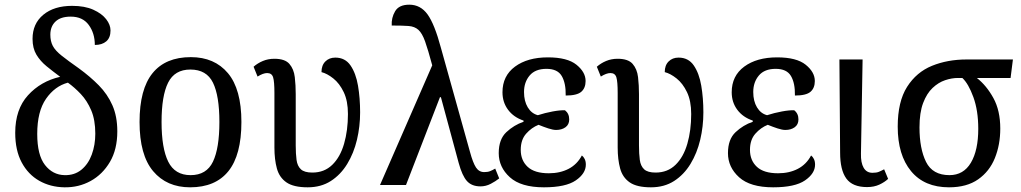

<svg xmlns="http://www.w3.org/2000/svg" viewBox="-20 -790 4362 820"><path d="M255 10Q195 9 147.5 -18Q100 -45 72.5 -96.5Q45 -148 45 -223Q45 -323 99.5 -383Q154 -443 237 -462Q206 -485 179 -507Q152 -529 135.5 -556.5Q119 -584 119 -624Q119 -689 165 -727Q211 -765 288 -765Q342 -765 378.5 -748.5Q415 -732 433.5 -708Q452 -684 452 -660Q452 -629 434 -613.5Q416 -598 385 -598Q385 -648 359 -683.5Q333 -719 282 -719Q239 -719 217 -698Q195 -677 195 -642Q195 -614 205.5 -594Q216 -574 243 -552.5Q270 -531 317 -498Q365 -463 402 -425.5Q439 -388 460 -340.5Q481 -293 481 -229Q481 -152 449.5 -98.5Q418 -45 367 -17Q316 11 255 10ZM256 -42Q298 -41 327.5 -65Q357 -89 372 -130Q387 -171 387 -219Q387 -278 369.5 -319Q352 -360 325 -388.5Q298 -417 270 -437Q214 -422 176.5 -368Q139 -314 139 -218Q139 -128 172 -85.5Q205 -43 256 -42Z M792 10Q692 10 634 -59Q576 -128 576 -269Q576 -409 631.5 -477.5Q687 -546 795 -546Q896 -546 953.5 -477.5Q1011 -409 1011 -269Q1011 -128 955.5 -59Q900 10 792 10ZM794 -42Q862 -42 889.5 -99.5Q917 -157 917 -269Q917 -381 889.5 -437Q862 -493 793 -493Q726 -493 698 -437Q670 -381 670 -269Q670 -157 698.5 -99.5Q727 -42 794 -42Z M1294 10Q1234 10 1203.5 -11Q1173 -32 1162.5 -70.5Q1152 -109 1152 -160V-393Q1152 -441 1146.5 -459.5Q1141 -478 1121 -478Q1104 -478 1080 -463L1063 -505Q1080 -520 1102.5 -529.5Q1125 -539 1152 -539Q1197 -539 1216 -517Q1235 -495 1239 -460.5Q1243 -426 1243 -388V-169Q1243 -133 1246.5 -107Q1250 -81 1265 -67Q1280 -53 1314 -53Q1365 -53 1399 -86Q1433 -119 1449.5 -176Q1466 -233 1466 -303Q1466 -359 1448 -396.5Q1430 -434 1403.5 -455Q1377 -476 1353 -482Q1353 -511 1369.5 -527.5Q1386 -544 1412 -544Q1454 -544 1477 -510.5Q1500 -477 1509 -424Q1518 -371 1518 -310Q1518 -250 1504.5 -193Q1491 -136 1463 -90Q1435 -44 1393 -17Q1351 10 1294 10Z M1603 0 1826 -511Q1808 -578 1795.5 -613Q1783 -648 1767 -662.5Q1751 -677 1725 -679Q1699 -681 1653 -681Q1651 -714 1667.5 -742Q1684 -770 1728 -770Q1776 -770 1806 -728.5Q1836 -687 1863 -586L1987 -142Q2000 -94 2013 -74.5Q2026 -55 2048 -55Q2063 -55 2073 -59Q2083 -63 2095 -70L2112 -28Q2097 -16 2076 -5Q2055 6 2032 6Q1995 6 1974.5 -16.5Q1954 -39 1939 -94L1863 -375H1859L1714 0Z M2303 10Q2205 10 2157.5 -33Q2110 -76 2110 -136Q2110 -195 2142.5 -225.5Q2175 -256 2216 -270V-275Q2174 -289 2150 -321Q2126 -353 2126 -396Q2126 -466 2179.5 -505.5Q2233 -545 2320 -545Q2403 -545 2442 -513.5Q2481 -482 2481 -444Q2481 -414 2462.5 -398Q2444 -382 2396 -382Q2397 -435 2379 -465.5Q2361 -496 2314 -496Q2266 -496 2242 -467.5Q2218 -439 2218 -397Q2218 -358 2234 -331.5Q2250 -305 2277 -298Q2308 -308 2340.5 -314Q2373 -320 2393 -319Q2411 -305 2411 -280Q2411 -258 2395 -246.5Q2379 -235 2355 -235Q2342 -235 2322 -241.5Q2302 -248 2280 -257Q2250 -245 2227 -219Q2204 -193 2204 -150Q2204 -105 2233.5 -77.5Q2263 -50 2324 -50Q2372 -50 2408.5 -69Q2445 -88 2465 -126Q2472 -121 2477 -111Q2482 -101 2482 -87Q2482 -49 2439 -19.5Q2396 10 2303 10Z M2760 10Q2700 10 2669.5 -11Q2639 -32 2628.5 -70.5Q2618 -109 2618 -160V-393Q2618 -441 2612.5 -459.5Q2607 -478 2587 -478Q2570 -478 2546 -463L2529 -505Q2546 -520 2568.5 -529.5Q2591 -539 2618 -539Q2663 -539 2682 -517Q2701 -495 2705 -460.5Q2709 -426 2709 -388V-169Q2709 -133 2712.5 -107Q2716 -81 2731 -67Q2746 -53 2780 -53Q2831 -53 2865 -86Q2899 -119 2915.5 -176Q2932 -233 2932 -303Q2932 -359 2914 -396.5Q2896 -434 2869.5 -455Q2843 -476 2819 -482Q2819 -511 2835.5 -527.5Q2852 -544 2878 -544Q2920 -544 2943 -510.5Q2966 -477 2975 -424Q2984 -371 2984 -310Q2984 -250 2970.5 -193Q2957 -136 2929 -90Q2901 -44 2859 -17Q2817 10 2760 10Z M3282 10Q3184 10 3136.5 -33Q3089 -76 3089 -136Q3089 -195 3121.5 -225.5Q3154 -256 3195 -270V-275Q3153 -289 3129 -321Q3105 -353 3105 -396Q3105 -466 3158.5 -505.5Q3212 -545 3299 -545Q3382 -545 3421 -513.5Q3460 -482 3460 -444Q3460 -414 3441.5 -398Q3423 -382 3375 -382Q3376 -435 3358 -465.5Q3340 -496 3293 -496Q3245 -496 3221 -467.5Q3197 -439 3197 -397Q3197 -358 3213 -331.5Q3229 -305 3256 -298Q3287 -308 3319.5 -314Q3352 -320 3372 -319Q3390 -305 3390 -280Q3390 -258 3374 -246.5Q3358 -235 3334 -235Q3321 -235 3301 -241.5Q3281 -248 3259 -257Q3229 -245 3206 -219Q3183 -193 3183 -150Q3183 -105 3212.5 -77.5Q3242 -50 3303 -50Q3351 -50 3387.5 -69Q3424 -88 3444 -126Q3451 -121 3456 -111Q3461 -101 3461 -87Q3461 -49 3418 -19.5Q3375 10 3282 10Z M3683 9Q3621 9 3594.5 -27.5Q3568 -64 3568 -138L3565 -536H3664L3657 -134Q3656 -95 3668.5 -73.5Q3681 -52 3706 -52Q3723 -52 3733 -56Q3743 -60 3756 -67L3773 -26Q3758 -12 3735.5 -1.5Q3713 9 3683 9Z M4033 10Q3928 10 3871 -59Q3814 -128 3814 -249Q3814 -356 3854 -419Q3894 -482 3960.5 -509Q4027 -536 4108 -536H4306L4296 -457H4152Q4193 -425 4222.5 -371.5Q4252 -318 4252 -241Q4252 -172 4229 -115Q4206 -58 4157.5 -24Q4109 10 4033 10ZM4035 -42Q4095 -42 4126.5 -95Q4158 -148 4158 -240Q4158 -318 4137 -375.5Q4116 -433 4090 -457H4071Q4045 -457 4016.5 -447.5Q3988 -438 3963 -414.5Q3938 -391 3922.5 -350Q3907 -309 3907 -246Q3907 -155 3935 -98.5Q3963 -42 4035 -42Z"/></svg>

Font: Noto Serif SemiCondensed
Style: Regular
Weight: 400
Width: 4
Designer: Monotype Design Team
Foundry: Monotype Imaging Inc.
Version: Version 2.013